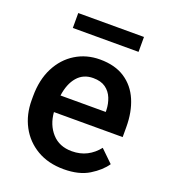

<svg xmlns="http://www.w3.org/2000/svg" viewBox="-132 -805 801 910"><g transform="rotate(20 268.0 -349.5)"><path d="M293.5 9.8Q215.3 9.8 158.2 -23.9Q101.1 -57.6 70.3 -115.5Q39.6 -173.3 39.6 -246.1V-265.6Q39.6 -348.6 70.8 -409.9Q102.1 -471.2 156.5 -504.6Q210.9 -538.1 279.3 -538.1Q355 -538.1 405 -505.1Q455.1 -472.2 480 -413.8Q504.9 -355.5 504.9 -279.3V-229H158.2Q163.1 -166 200.2 -124.8Q237.3 -83.5 300.3 -83.5Q342.8 -83.5 376 -100.6Q409.2 -117.7 433.6 -148.9L495.6 -88.9Q470.2 -51.3 420.4 -20.8Q370.6 9.8 293.5 9.8ZM278.8 -444.3Q229 -444.3 199 -409.4Q168.9 -374.5 160.6 -313.5H388.7V-322.8Q387.7 -354.5 376.5 -382.3Q365.2 -410.2 341.6 -427.2Q317.9 -444.3 278.8 -444.3ZM437.5 -709.5V-634.3H106V-709.5Z"/></g></svg>

Font: Vazirmatn RD UI Medium
Style: Regular
Weight: 500
Designer: Saber Rastikerdar
Foundry: Saber Rastikerdar
Version: Version 33.003